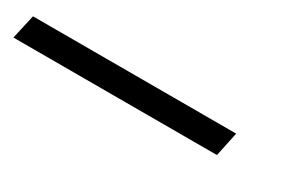

<svg xmlns="http://www.w3.org/2000/svg" viewBox="-68 -81 589 396"><g transform="rotate(30 226.5 117.0)"><path d="M-51.8 87.9H432.1L419.9 146H-64.9Z"/></g></svg>

Font: Reddit Sans Chocolate
Style: Italic
Weight: 400
Italic angle: -11.25°
Designer: Stephen Hutchings
Version: Version 1.013